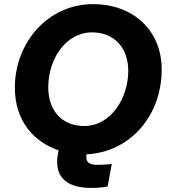

<svg xmlns="http://www.w3.org/2000/svg" viewBox="-20 -734 824 931"><path d="M392 176C429 179 468 177 502 170L522 61C502 64 461 66 440 65C409 62 396 49 399 21L400 14C606 5 764 -168 764 -397C764 -590 622 -714 432 -714C211 -714 52 -526 52 -309C52 -146 146 -45 264 -5L261 11C243 111 289 167 392 176ZM388 -123C282 -123 214 -196 214 -311C214 -445 297 -577 426 -577C535 -577 602 -501 602 -390C602 -261 520 -123 388 -123Z"/></svg>

Font: Fixel Display 20240404
Style: Bold Italic
Weight: 700
Italic angle: -10°
Designer: AlfaBravo + MacPaw
Foundry: Kyrylo Tkachov, Marchela Mozhyna, Serhii Makarenko, Maria Weinstein, Zakhar Kryvoshyya
Version: Version 1.211;Glyphs 3.2 (3225)